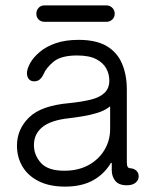

<svg xmlns="http://www.w3.org/2000/svg" viewBox="-20 -678 566 713"><path d="M222 15Q164 15 124 -5Q84 -25 63.5 -59.5Q43 -94 43 -137Q43 -198 88 -242Q133 -286 237 -295Q286 -300 319 -308.5Q352 -317 369 -334Q386 -351 386 -379Q386 -403 374.5 -424Q363 -445 337 -458.5Q311 -472 266 -472Q207 -472 179 -449Q151 -426 141 -401Q135 -389 127 -382.5Q119 -376 107 -376Q94 -376 87 -384.5Q80 -393 80 -408Q81 -424 92.5 -444.5Q104 -465 127.5 -485Q151 -505 187 -517.5Q223 -530 272 -530Q337 -530 376 -507Q415 -484 433 -442Q451 -400 451 -345V-77Q451 -64 454 -58.5Q457 -53 466 -53Q478 -52 486.5 -44Q495 -36 495 -23Q495 -9 483.5 0.5Q472 10 451 10Q421 10 408 -6.5Q395 -23 395 -46V-73H392Q366 -30 324 -7.5Q282 15 222 15ZM219 -44Q270 -44 308 -64.5Q346 -85 367.5 -120.5Q389 -156 389 -199V-280Q389 -282 387.5 -282Q386 -282 382 -278Q365 -266 340.5 -258.5Q316 -251 289 -246.5Q262 -242 237 -239Q170 -232 138 -206.5Q106 -181 106 -139Q106 -102 132 -73Q158 -44 219 -44ZM145 -597Q132 -597 123.5 -605.5Q115 -614 115 -627Q115 -640 123.5 -649Q132 -658 145 -658H375Q388 -658 397 -649Q406 -640 406 -627Q406 -614 397 -605.5Q388 -597 375 -597Z"/></svg>

Font: National Park Light
Style: Regular
Weight: 300
Designer: Andrea Herstowski, Ben Hoepner
Version: Version 1.009